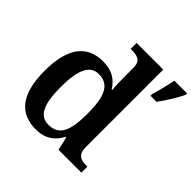

<svg xmlns="http://www.w3.org/2000/svg" viewBox="-194 -933 1116 1116"><g transform="rotate(45 364.0 -375.0)"><path d="M253 10C331 10 377 -26 407 -82H412L431 0H619V-49H611C565 -49 532 -61 532 -122V-760H313V-711H321C365 -711 402 -703 402 -647V-578C402 -544 403 -499 406 -467H401C372 -514 328 -547 252 -547C122 -547 49 -460 49 -267C49 -75 122 10 253 10ZM587 -613V-600H637C668 -643 710 -708 728 -750V-760H623C615 -715 599 -654 587 -613ZM286 -61C211 -61 182 -129 182 -267C182 -403 211 -477 286 -477C375 -477 402 -403 402 -268C402 -128 375 -61 286 -61Z"/></g></svg>

Font: Noto Serif Ethiopic SemiBold
Style: Regular
Weight: 600
Designer: Monotype Design Team
Foundry: Monotype Imaging Inc.
Version: Version 2.102